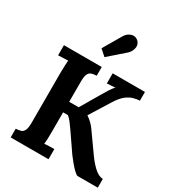

<svg xmlns="http://www.w3.org/2000/svg" viewBox="-225 -1122 1163 1262"><g transform="rotate(30 356.0 -491.5)"><path d="M50 0V-66Q73 -67 88.5 -72Q104 -77 112.5 -95Q121 -113 121 -153V-536Q121 -563 122.5 -588Q124 -613 125 -626Q109 -625 85 -624.5Q61 -624 50 -623V-700H337V-634Q315 -633 299 -628Q283 -623 274.5 -605.5Q266 -588 266 -547V-395H338L415 -526Q432 -556 451 -586Q470 -616 483 -627Q467 -626 449 -625Q431 -624 420 -623V-700H665V-634Q643 -633 617.5 -626Q592 -619 565 -598Q538 -577 510 -532L414 -378Q452 -353 477 -319L580 -174Q610 -131 643.5 -99.5Q677 -68 711 -66V0H557Q549 -1 531 -18Q513 -35 493 -59Q473 -83 459 -102L360 -246Q347 -265 331.5 -285Q316 -305 302 -315H266V-164Q266 -137 265 -112Q264 -87 262 -74Q278 -76 302.5 -76.5Q327 -77 337 -77V0ZM320 -765 274 -806 356 -946Q372 -971 399 -980Q426 -989 450 -970Q473 -948 467 -919Q461 -890 441 -871Z"/></g></svg>

Font: Lora
Style: Bold
Weight: 700
Designer: Olga Karpushina, Alexei Vanyashin (Cyrillic)
Foundry: Cyreal
Version: Version 3.006; ttfautohint (v1.8.4.7-5d5b);gftools[0.9.30]